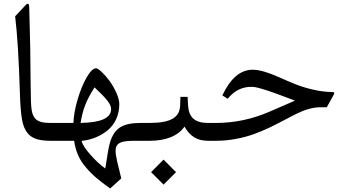

<svg xmlns="http://www.w3.org/2000/svg" viewBox="-20 -767 1880 1046"><path d="M254.9 -97.2C212.4 -97.2 187 -104 171.4 -121.6C162.1 -131.8 155.8 -147.5 152.3 -168.5C148.9 -188 147.5 -232.4 147 -301.3C146.5 -434.6 144 -576.7 139.2 -726.6C138.7 -750 131.3 -752 118.2 -737.8L62.5 -678.2C74.2 -581.5 83 -441.4 88.4 -258.3C90.3 -195.3 94.2 -147.5 100.1 -114.7C106 -81.5 117.2 -56.2 133.3 -38.1C157.2 -11.2 195.3 0 255.4 0H265.1C276.9 0 279.8 -12.7 279.8 -46.4V-49.8C279.8 -84.5 276.9 -97.2 265.1 -97.2Z M260.3 -97.2C241.2 -97.2 238.3 -85.4 238.3 -50.8V-45.9C238.3 -11.2 240.7 0 260.3 0H383.8C392.1 56.6 411.6 102.5 447.3 144C464.8 165 483.9 184.1 503.9 201.2C523.9 218.3 549.3 237.8 580.1 259.8L640.6 205.1C637.7 192.9 633.8 175.8 628.4 154.3C598.1 32.7 591.8 0 711.4 0H761.2C772.9 0 775.9 -12.7 775.9 -46.4V-49.8C775.9 -84.5 772.9 -97.2 761.2 -97.2H745.1C697.8 -97.2 661.6 -89.8 636.7 -74.7C609.9 -58.6 590.8 -30.3 578.6 11.2C572.3 33.2 564 80.1 553.7 150.9C527.8 132.8 501.5 108.4 474.1 77.6C446.3 46.9 429.7 21.5 424.3 0.5C478.5 -4.9 527.3 -24.9 566.4 -57.1C605.5 -89.4 629.9 -139.6 629.9 -198.7C629.9 -216.8 624.5 -237.8 613.8 -261.7C603 -285.6 590.8 -307.1 576.7 -326.2C562.5 -345.2 548.3 -361.8 534.2 -375C520 -388.2 509.8 -395 503.4 -395C488.3 -395 471.7 -378.9 452.6 -346.2C433.6 -313.5 417 -273.4 403.3 -226.6C389.2 -179.2 381.3 -136.2 379.9 -97.2ZM418.9 -97.2C424.3 -130.9 432.1 -162.6 442.9 -191.4C453.6 -220.2 471.2 -253.4 495.1 -291C558.1 -231.9 585.4 -199.7 585.4 -173.8C585.4 -123 529.8 -99.6 418.9 -97.2Z M803.2 170.9 871.1 238.8 939 170.9 871.1 102.5ZM756.3 -97.2C737.3 -97.2 734.4 -85.4 734.4 -50.8V-45.9C734.4 -11.2 736.8 0 756.3 0H795.9C883.3 0 950.2 -26.4 984.9 -77.1C1015.6 -24.4 1054.2 0 1113.3 0H1124C1135.7 0 1138.7 -12.7 1138.7 -46.4V-49.8C1138.7 -84.5 1135.7 -97.2 1124 -97.2H1113.3C1040.5 -97.2 1007.8 -128.4 1004.4 -194.8L1002 -239.3H962.9L961.4 -193.4C959.5 -127.4 911.1 -97.2 793.9 -97.2Z M1119.1 -97.2C1100.1 -97.2 1097.2 -85.4 1097.2 -50.8V-45.9C1097.2 -11.2 1099.6 0 1119.1 0H1156.2C1193.4 0 1230 -3.4 1265.6 -10.3C1337.4 -23.4 1392.6 -45.9 1447.8 -71.8C1502.4 -97.7 1550.3 -125 1593.8 -146.5C1637.2 -168 1683.1 -182.6 1721.7 -182.6H1760.3L1798.3 -251.5C1803.7 -260.7 1801.3 -265.6 1791 -265.6C1755.4 -266.1 1719.2 -270.5 1683.1 -279.3C1647 -287.6 1614.7 -297.9 1585.9 -309.6C1557.1 -321.3 1529.3 -333 1502.9 -345.2C1450.2 -368.7 1397.5 -387.2 1356.9 -387.2C1290 -387.2 1234.9 -340.3 1191.4 -247.1L1220.7 -229C1255.4 -272.5 1298.3 -293.9 1349.1 -293.9C1355.5 -293.9 1362.8 -293.5 1371.1 -292C1388.2 -289.1 1415 -280.3 1434.6 -274.4C1443.8 -271.5 1457 -267.1 1473.1 -261.2C1489.3 -255.4 1501.5 -251 1510.3 -247.6C1519 -244.1 1532.7 -239.3 1550.8 -232.4C1568.8 -225.6 1580.6 -221.2 1586.9 -218.8L1448.7 -158.7C1354.5 -117.7 1256.8 -97.2 1156.2 -97.2Z"/></svg>

Font: Parastoo
Style: Regular
Weight: 400
Foundry: Saber Rastikerdar (saber.rastikerdar@gmail.com)
Version: Version 2.0.1